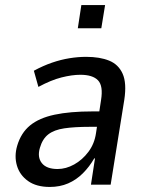

<svg xmlns="http://www.w3.org/2000/svg" viewBox="-20 -731 575 760"><path d="M177 9Q124 9 91 -14.5Q58 -38 47 -75.5Q36 -113 48 -154Q63 -205 99 -234.5Q135 -264 196 -277Q257 -290 346 -290H389L380 -229H336Q275 -229 234.5 -223Q194 -217 171 -199Q148 -181 138 -146Q127 -109 145.5 -85.5Q164 -62 208 -62Q241 -62 273.5 -80Q306 -98 330 -130Q354 -162 360 -204L380 -335Q389 -391 368 -413Q347 -435 298 -435Q265 -435 223.5 -424.5Q182 -414 132 -387L114 -451Q151 -471 186 -483Q221 -495 255 -500.5Q289 -506 321 -506Q375 -506 412 -491Q449 -476 465.5 -439Q482 -402 472 -336L418 0H340L356 -104H353Q334 -71 308 -45Q282 -19 249.5 -5Q217 9 177 9ZM288 -619 302 -711H396L381 -619Z"/></svg>

Font: Nunito Sans 7pt Condensed Medium
Style: Italic
Weight: 500
Width: 3
Italic angle: -9°
Designer: Vernon Adams
Foundry: Vernon Adams
Version: Version 3.101;gftools[0.9.27]